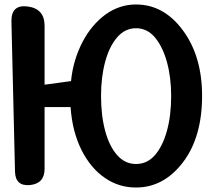

<svg xmlns="http://www.w3.org/2000/svg" viewBox="-20 -819 952 857"><path d="M587 18Q510 18 448 -25Q385 -68 344 -149Q324 -189 311.5 -236.5Q299 -284 295 -341H179V-65Q179 0 114 7Q49 13 47 -52L31 -724Q30 -800 104 -790Q179 -780 179 -704V-441L297 -457Q302 -507 315.5 -551Q329 -595 349 -633Q389 -709 452 -755Q514 -799 587 -799Q711 -799 796 -684Q882 -568 882 -391Q882 -207 797 -95Q711 18 587 18ZM587 -87Q637 -87 671.5 -126.5Q706 -166 725 -234.5Q744 -303 744 -391Q744 -474 725 -542.5Q706 -611 671.5 -652Q637 -693 587 -693Q538 -693 503 -652.5Q468 -612 449.5 -543.5Q431 -475 431 -391Q431 -303 449.5 -234.5Q468 -166 503 -126.5Q538 -87 587 -87Z"/></svg>

Font: MaokenZhuyuanTi
Style: Regular
Weight: 400
Designer: Fontworks Inc & LongZhuTi team: ZERO子、时光羊、荆南、频凡、刘鹏、Little White Dog、帆影Magmeta、奈白不弍、白日月球、ChaoTawei、雨三（排名不分先后）
Version: Version 1.000; 20230222